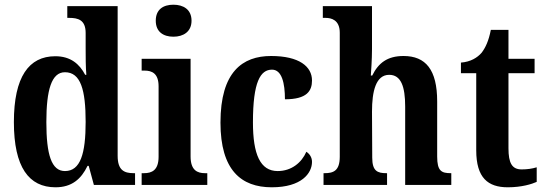

<svg xmlns="http://www.w3.org/2000/svg" viewBox="-20 -786 2318 816"><path d="M216 10C285 10 325 -25 352 -81H357L379 0H554V-50H548C507 -50 480 -63 480 -124V-760H266V-710H274C311 -710 344 -702 344 -646V-581C344 -545 344 -501 347 -468H342C318 -514 280 -547 215 -547C103 -547 39 -460 39 -267C39 -75 103 10 216 10ZM256 -59C199 -59 177 -128 177 -267C177 -404 199 -479 256 -479C323 -479 344 -404 344 -268C344 -133 322 -59 256 -59Z M717 -630C759 -630 794 -651 794 -698C794 -746 759 -766 717 -766C674 -766 642 -746 642 -698C642 -651 674 -630 717 -630ZM582 0H861V-50H851C819 -50 790 -62 790 -121V-536H582V-486H594C626 -486 654 -474 654 -419V-120C654 -62 625 -50 592 -50H582Z M1135 10C1262 10 1306 -50 1306 -98C1306 -117 1296 -132 1282 -141C1262 -95 1219 -59 1160 -59C1086 -59 1055 -130 1055 -266C1055 -439 1087 -490 1136 -490C1178 -490 1191 -432 1191 -364C1285 -364 1306 -400 1306 -444C1306 -503 1252 -548 1132 -548C1011 -548 917 -481 917 -265C917 -63 1005 10 1135 10Z M1355 0H1625V-50H1622C1584 -50 1562 -59 1562 -116L1561 -312C1561 -397 1577 -468 1634 -468C1684 -468 1702 -419 1702 -333V0H1898V-50H1896C1856 -50 1838 -59 1838 -121V-355C1838 -490 1789 -548 1695 -548C1626 -548 1588 -518 1562 -465H1556C1557 -479 1561 -533 1561 -577V-760H1352V-710H1364C1387 -710 1424 -702 1424 -647V-120C1424 -59 1396 -50 1359 -50H1355Z M2138 10C2198 10 2241 -4 2261 -13V-75C2242 -69 2220 -66 2197 -66C2156 -66 2141 -93 2141 -156V-475H2252V-536H2141V-659H2066C2057 -612 2043 -583 2027 -562C2009 -541 1980 -523 1939 -520V-475H2004V-147C2004 -30 2054 10 2138 10Z"/></svg>

Font: Noto Serif Bengali Condensed
Style: Bold
Weight: 700
Width: 3
Designer: Juan Bruce, Universal Thirst, Indian Type Foundry and the Monotype Design Team.
Foundry: Monotype Imaging Inc.
Version: Version 2.003